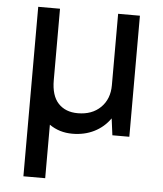

<svg xmlns="http://www.w3.org/2000/svg" viewBox="-51 -545 672 790"><g transform="rotate(5 285.0 -150.0)"><path d="M260 8Q206 8 165 -21V200H75V-500H165V-205Q165 -141 194.5 -109.5Q224 -78 275 -78Q334 -78 369.5 -113Q405 -148 405 -205V-500H495V0H425L416 -69Q390 -32 350 -12Q310 8 260 8Z"/></g></svg>

Font: PT Root UI Web Medium
Style: Regular
Weight: 500
Designer: Vitaly Kuzmin
Foundry: ParaType Ltd.
Version: Version 1.001W